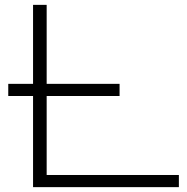

<svg xmlns="http://www.w3.org/2000/svg" viewBox="-20 -770 769 790"><path d="M14 -425H116V-750H172V-425H472V-375H172V-50H716V0H116V-375H14Z"/></svg>

Font: Bounded
Style: Regular
Weight: 200
Designer: Vlad Churkin
Version: Version 1.0